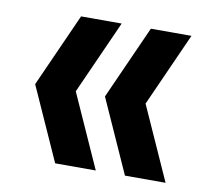

<svg xmlns="http://www.w3.org/2000/svg" viewBox="-57 -560 597 554"><g transform="rotate(10 241.5 -283.0)"><path d="M138 -67.5 41.5 -282.5 138 -498H257L160.5 -282.5L257 -67.5ZM342.5 -67.5 246 -282.5 342.5 -498H461.5L365 -282.5L461.5 -67.5Z"/></g></svg>

Font: Encode Sans Cnd SmBold
Style: Regular
Weight: 600
Width: 3
Designer: Multiple Designers
Foundry: Impallari Type
Version: Version 3.002; ttfautohint (v1.8.3) -l 8 -r 50 -G 200 -x 14 